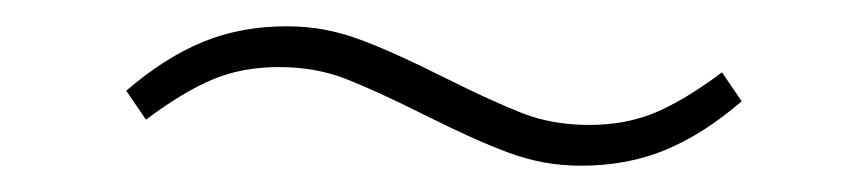

<svg xmlns="http://www.w3.org/2000/svg" viewBox="-20 -377 640 146"><path d="M422 -251Q407 -251 393.5 -253.5Q380 -256 366.5 -261Q353 -266 337.5 -273Q322 -280 302 -290Q266 -308 243 -317Q220 -326 192 -326Q164 -326 141.5 -316.5Q119 -307 91 -286L76 -308Q105 -333 134 -345Q163 -357 198 -357Q213 -357 226.5 -354.5Q240 -352 253.5 -347Q267 -342 282.5 -335Q298 -328 318 -318Q354 -300 377 -291Q400 -282 428 -282Q456 -282 478.5 -291.5Q501 -301 529 -322L544 -300Q515 -275 486 -263Q457 -251 422 -251Z"/></svg>

Font: IBM Plex Sans ExtLt
Style: Italic
Weight: 200
Italic angle: -11°
Designer: Mike Abbink, Paul van der Laan, Pieter van Rosmalen
Foundry: Bold Monday
Version: Version 3.005